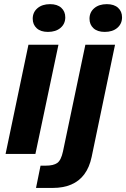

<svg xmlns="http://www.w3.org/2000/svg" viewBox="-20 -756 619 943"><path d="M7.4 0 119.7 -536.3H267.1L153.9 0ZM215.4 -599.3Q179.9 -599.3 160.3 -617.3Q140.7 -635.3 140.7 -664Q140.7 -695.9 164 -715.7Q187.3 -735.6 225.9 -735.6Q261.4 -735.6 281 -717.7Q300.6 -699.9 300.6 -670.9Q300.6 -639 277.3 -619.1Q254 -599.3 215.4 -599.3ZM156.9 167 179.1 57.6H205Q242.7 57.6 261.4 44.3Q280.1 31 289.4 -12.7L399.3 -536.3H545L430.1 14.7Q419.3 66.1 394 100Q368.7 133.9 329.8 150.4Q290.9 167 239.6 167ZM494.3 -599.3Q458.7 -599.3 439.1 -617.3Q419.6 -635.3 419.6 -664Q419.6 -695.9 442.9 -715.7Q466.1 -735.6 504.7 -735.6Q540.3 -735.6 559.9 -717.7Q579.4 -699.9 579.4 -670.9Q579.4 -639 556.1 -619.1Q532.9 -599.3 494.3 -599.3Z"/></svg>

Font: Mona Sans ExtraLight
Style: Italic
Weight: 200
Italic angle: -11.6951°
Designer: Deni Anggara
Foundry: GitHub
Version: Version 2.000